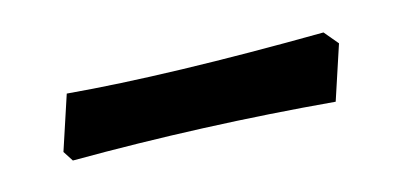

<svg xmlns="http://www.w3.org/2000/svg" viewBox="-27 -318 361 172"><g transform="rotate(-10 153.0 -232.0)"><path d="M30 -195 23 -204 35 -255Q128 -255 271 -269L283 -257L271 -206Q150 -206 30 -195Z"/></g></svg>

Font: Albura Medium
Style: Italic
Weight: 462
Italic angle: -7°
Designer: Mercedes Jáuregui
Foundry: Omnibus-Type Team
Version: Version 1.000